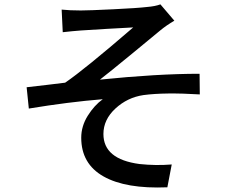

<svg xmlns="http://www.w3.org/2000/svg" viewBox="-20 -796 1040 862"><path d="M261.7 -651.4 256.8 -752.9Q293 -749 342.8 -749Q378.9 -749 489.3 -754.4Q599.6 -759.8 639.6 -764.6Q676.8 -767.6 700.2 -776.4L762.7 -703.1Q727.5 -682.6 699.2 -659.2Q686.5 -648.4 579.6 -560.5Q472.7 -472.7 428.7 -438.5Q685.5 -464.8 876 -464.8L877 -372.1Q719.7 -381.8 624 -369.1Q551.8 -358.4 498 -308.6Q444.3 -258.8 444.3 -194.3Q444.3 -81.1 606.4 -59.6Q679.7 -51.8 751 -57.6L731.4 44.9Q544.9 52.7 444.8 -3.9Q344.7 -60.5 344.7 -177.7Q344.7 -229.5 374 -276.4Q403.3 -323.2 441.4 -350.6Q286.1 -337.9 109.4 -308.6L99.6 -404.3Q129.9 -407.2 191.9 -415Q253.9 -422.9 272.5 -424.8Q358.4 -483.4 578.1 -672.9Q557.6 -671.9 461.4 -666.5Q365.2 -661.1 343.8 -659.2Q303.7 -656.2 261.7 -651.4Z"/></svg>

Font: GenEi Gothic M SemiBold
Style: Regular
Weight: 500
Designer: o_tamon (Modified); [Source Han Sans]
Ryoko NISHIZUKA  (kana & ideographs); Paul D. Hunt (Latin, Greek & Cyrillic); Wenl
Version: Version 1.1a;Original Version 1.004